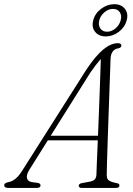

<svg xmlns="http://www.w3.org/2000/svg" viewBox="-56 -918 651 938"><path d="M87 -88Q71.5 -62.5 76 -47Q80.5 -31.5 99 -28.5L128 -24.5Q135.5 -23.5 138.8 -20Q142 -16.5 142 -12.5Q142 -6.5 137.5 -3.2Q133 0 124 0H-15Q-25.5 0 -30.5 -3.2Q-35.5 -6.5 -35.5 -13Q-35.5 -19 -30.2 -22.5Q-25 -26 -14.5 -28.5Q3 -31 20 -45Q37 -59 54.5 -87.5L366 -578Q411.5 -646 448.8 -676.5Q486 -707 519.5 -707Q528.5 -707 532.8 -704Q537 -701 537 -695.5Q537 -690.5 533.2 -687Q529.5 -683.5 522.5 -682Q505.5 -680 495.2 -667Q485 -654 484 -629.5Q483.5 -609 482.2 -573Q481 -537 479.2 -491Q477.5 -445 475.8 -394Q474 -343 472.2 -292.2Q470.5 -241.5 469 -196Q467.5 -150.5 466.5 -115.2Q465.5 -80 465.5 -60.5Q465.5 -49.5 470.2 -42.5Q475 -35.5 486 -31Q497 -26.5 515.5 -23Q527.5 -21 527.5 -12Q527.5 -6.5 523.5 -3.2Q519.5 0 511 0H341Q336 0 332.2 -3Q328.5 -6 328.5 -11Q328.5 -15 332 -18.2Q335.5 -21.5 340 -22.5L387 -31.5Q400.5 -34.5 407.2 -42Q414 -49.5 415 -63.5Q415.5 -83 417 -119Q418.5 -155 420.5 -201.2Q422.5 -247.5 424.5 -299Q426.5 -350.5 428.5 -402.5Q430.5 -454.5 432.2 -502Q434 -549.5 435.2 -587Q436.5 -624.5 437 -646.5L447.5 -640Q441.5 -635 432 -624.5Q422.5 -614 410.5 -598.2Q398.5 -582.5 384.5 -562ZM160.5 -232.5 172.5 -255H444.5L442.5 -232.5ZM460.5 -740Q426.5 -740 408.5 -762.8Q390.5 -785.5 399.5 -819Q408 -852.5 438 -875Q468 -897.5 502 -897.5Q536.5 -897.5 554.2 -874.8Q572 -852 563 -819Q554.5 -785.5 524.8 -762.8Q495 -740 460.5 -740ZM496 -874.5Q474 -874.5 454.8 -858.5Q435.5 -842.5 429 -819Q423 -795.5 434 -779.2Q445 -763 467 -763Q489 -763 508.2 -779.2Q527.5 -795.5 533.5 -819Q540 -842.5 529 -858.5Q518 -874.5 496 -874.5Z"/></svg>

Font: Fraunces 72pt Soft Wonky ExtraLight
Style: Italic
Weight: 250
Italic angle: -16°
Version: Version 1.000;[b76b70a41]